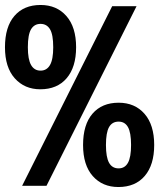

<svg xmlns="http://www.w3.org/2000/svg" viewBox="-20 -743 640 772"><path d="M142 -384Q79 -384 39.5 -428Q0 -472 0 -553Q0 -635 38 -679Q76 -723 143 -723Q208 -723 247 -678.5Q286 -634 286 -553Q286 -473 248 -428.5Q210 -384 142 -384ZM69 4 431 -718H529L167 4ZM143 -459Q168 -459 181 -481.5Q194 -504 194 -553Q194 -604 181 -625.5Q168 -647 143 -647Q118 -647 105 -625.5Q92 -604 92 -553Q92 -504 105 -481.5Q118 -459 143 -459ZM456 9Q392 9 353 -35Q314 -79 314 -160Q314 -242 352 -286Q390 -330 457 -330Q522 -330 561 -285.5Q600 -241 600 -160Q600 -80 562 -35.5Q524 9 456 9ZM457 -66Q482 -66 494.5 -88.5Q507 -111 507 -160Q507 -210 494.5 -232Q482 -254 457 -254Q431 -254 418.5 -232Q406 -210 406 -160Q406 -111 418.5 -88.5Q431 -66 457 -66Z"/></svg>

Font: Noto Sans Mono SemiBold
Style: Regular
Weight: 600
Designer: Monotype Design Team
Foundry: Monotype Imaging Inc.
Version: Version 2.014; ttfautohint (v1.8.4.7-5d5b)